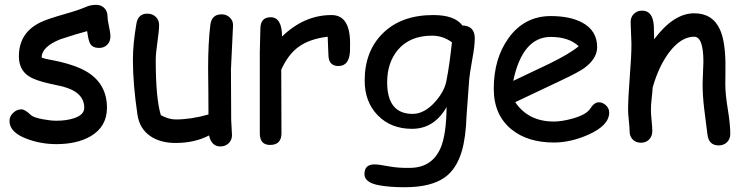

<svg xmlns="http://www.w3.org/2000/svg" viewBox="-20 -578 3129 809"><path d="M397.5 -376Q370.6 -376 359.9 -394Q352.5 -406.7 347.2 -446.8Q310.5 -437.5 234.4 -412.6Q155.8 -381.3 155.3 -335.4Q169.9 -330.1 184.1 -327.6Q296.4 -307.6 351.1 -272.5Q430.7 -221.2 430.7 -124Q430.7 -44.4 361.8 -3.9Q304.7 29.3 217.3 29.3Q153.3 29.3 95.2 7.8Q20 -19.5 20 -68.4Q20 -87.9 35.4 -102.5Q50.8 -117.2 70.3 -117.2Q85.4 -117.2 109.4 -93.8Q121.1 -82.5 162.1 -75.2Q194.8 -69.3 217.3 -69.3Q258.3 -69.3 289.6 -79.1Q335 -93.3 335 -124Q335 -190.4 242.2 -213.9L191.4 -225.1Q126.5 -239.3 99.1 -258.3Q59.6 -285.6 59.6 -340.8Q59.6 -442.9 155.8 -486.3Q185.1 -499.5 249.5 -517.8Q314 -536.1 341.8 -548.8Q361.8 -557.6 385.3 -557.6Q406.2 -557.6 419.7 -543.9Q433.1 -530.3 433.1 -508.3Q433.1 -494.1 439.2 -466.8Q445.3 -439.5 445.3 -425.3Q445.3 -403.3 431.9 -389.6Q418.5 -376 397.5 -376Z M953.1 -285.2Q953.1 -250 953.6 -179.7Q954.1 -109.4 954.1 -74.2Q954.1 -63.5 955.8 -41.5Q957.5 -19.5 957.5 -8.8Q957.5 12.2 943.4 25.6Q929.2 39.1 908.7 39.1Q871.1 39.1 860.8 -7.3Q799.8 24.4 720.2 24.4Q656.2 24.4 614.3 -3.9Q567.9 -35.2 559.1 -95.2Q540 -224.6 540 -325.7Q540 -392.6 554.7 -478Q561.5 -520.5 601.1 -520.5Q622.1 -520.5 636.2 -507.1Q650.4 -493.7 650.4 -472.7Q650.4 -450.2 643.3 -400.9Q636.2 -351.6 636.2 -325.7Q636.2 -244.1 641.6 -186Q647 -127.9 657.7 -92.8Q673.8 -84 689.5 -79.3Q705.1 -74.7 720.2 -74.7Q785.6 -74.7 858.4 -95.7L857.9 -194.8L856.9 -289.6Q856.9 -395 866.2 -472.7Q871.6 -517.6 913.6 -517.6Q934.6 -517.6 948.7 -503.9Q962.9 -490.2 961.9 -469.7Z M1454.6 -360.8Q1451.2 -299.8 1405.8 -299.8Q1363.8 -299.8 1363.8 -348.1Q1363.8 -357.4 1362.3 -382.3L1360.8 -423.3Q1283.7 -414.1 1237.3 -379.9Q1193.8 -348.1 1165 -284.2L1166 -16.6Q1166 32.7 1117.7 32.7Q1074.7 32.7 1074.7 -16.6V-359.4Q1074.7 -375.5 1075.9 -407.7Q1077.1 -439.9 1077.1 -456.1Q1077.1 -505.4 1120.1 -505.4Q1168 -505.4 1168.5 -424.3Q1262.2 -514.6 1376.5 -514.6Q1416 -514.6 1435.5 -484.9Q1455.1 -455.1 1455.1 -395Q1455.1 -369.6 1454.6 -360.8Z M1957 -243.7 1945.8 -90.3Q1942.9 1 1925.8 59.1Q1903.8 133.3 1855.5 168.5Q1796.9 210.9 1686 210.9Q1621.1 210.9 1577.1 202.6Q1515.6 191.4 1515.6 155.3Q1515.6 114.7 1558.1 114.7Q1575.7 114.7 1616.7 122.6Q1657.7 130.4 1707.5 129.4Q1801.3 128.4 1836.9 44.4Q1860.4 -11.2 1861.8 -127Q1835.4 -81.1 1799.1 -58.1Q1762.7 -35.2 1715.8 -35.2Q1627.4 -35.2 1572 -91.8Q1516.6 -148.4 1516.6 -238.3Q1516.6 -361.8 1592.3 -437Q1670.4 -514.6 1805.2 -514.6Q1850.6 -514.6 1881.3 -503.7Q1912.1 -492.7 1928.2 -470.7Q1980.5 -469.2 1980.5 -416.5Q1980.5 -383.8 1970.2 -329.6Q1959 -266.6 1957 -243.7ZM1800.3 -427.7Q1707.5 -427.7 1656.7 -368.2Q1611.3 -314 1611.3 -231Q1611.3 -164.6 1638.2 -131.3Q1665 -98.1 1718.8 -98.1Q1768.1 -98.1 1814.5 -149.9Q1856.4 -198.2 1862.3 -245.1Q1872.6 -294.4 1884.3 -399.9Q1864.7 -414.1 1843.8 -420.9Q1822.8 -427.7 1800.3 -427.7Z M2314 22.5Q2203.6 22.5 2135.3 -32.7Q2060.5 -93.8 2060.5 -203.6Q2060.5 -330.6 2122.1 -416.5Q2189 -510.3 2300.8 -510.3Q2381.8 -510.3 2433.1 -482.9Q2496.1 -449.2 2496.1 -379.4Q2496.1 -330.6 2440.9 -290.5Q2416.5 -272.9 2337.4 -235.8L2150.9 -147.5Q2178.2 -106.9 2219 -86.4Q2259.8 -65.9 2314 -65.9Q2347.7 -65.9 2393.1 -78.6Q2450.7 -94.7 2467.3 -120.8Q2483.9 -147 2502.9 -147Q2520 -147 2533.4 -134Q2546.9 -121.1 2546.9 -104Q2546.9 -49.8 2459.5 -10.7Q2384.8 22.5 2314 22.5ZM2300.8 -422.4Q2241.2 -422.4 2201.7 -376.2Q2162.1 -330.1 2142.6 -237.3L2292.5 -308.6Q2380.9 -351.6 2418.5 -383.3Q2376.5 -422.4 2300.8 -422.4Z M3008.3 34.7Q2966.3 34.7 2960.9 -11.2L2947.3 -118.2Q2940.4 -175.3 2940.4 -225.1Q2940.4 -238.8 2942.1 -271.5Q2943.8 -304.2 2943.8 -317.9Q2943.8 -423.3 2904.8 -423.3Q2850.1 -423.3 2800.3 -358.4Q2755.4 -299.3 2730 -209Q2729 -189.9 2725.6 -161.1Q2722.7 -136.7 2722.7 -113.8Q2722.7 -99.1 2725.6 -69.8Q2728.5 -40.5 2728.5 -25.9Q2728.5 -3.9 2715.1 9.8Q2701.7 23.4 2680.7 23.4Q2659.2 23.4 2646 9.8Q2632.8 -3.9 2632.8 -25.9Q2632.8 -40.5 2629.6 -69.8Q2626.5 -99.1 2626.5 -113.8Q2626.5 -164.1 2633.5 -253.2Q2640.6 -342.3 2640.6 -392.6Q2640.6 -408.2 2638.9 -439Q2637.2 -469.7 2637.2 -485.4Q2637.2 -506.3 2651.1 -519.8Q2665 -533.2 2685.5 -533.2Q2730.5 -533.2 2734.9 -469.7L2736.3 -412.6Q2818.4 -522 2904.8 -522Q2982.9 -522 3013.7 -453.1Q3034.7 -407.2 3036.6 -317.4V-268.1L3036.1 -222.7Q3036.1 -182.1 3046.6 -117.9Q3057.1 -53.7 3057.1 -13.7Q3057.1 7.8 3043.2 21.2Q3029.3 34.7 3008.3 34.7Z"/></svg>

Font: Righma Çiddhi
Style: Regular
Weight: 400
Designer: R.S. Wihananto
Foundry: R.S. Wihananto
Version: Version 2.0.1